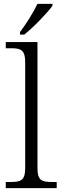

<svg xmlns="http://www.w3.org/2000/svg" viewBox="-20 -979 325 999"><path d="M84 -812V-799H106C153 -835 228 -914 253 -949V-959H175C154 -914 113 -850 84 -812ZM10 0H275V-32H254C197 -32 175 -39 175 -105V-760H10V-728H36C87 -728 111 -721 111 -655V-105C111 -39 89 -32 31 -32H10Z"/></svg>

Font: Noto Serif Bengali Light
Style: Regular
Weight: 300
Designer: Juan Bruce, Universal Thirst, Indian Type Foundry and the Monotype Design Team.
Foundry: Monotype Imaging Inc.
Version: Version 2.003